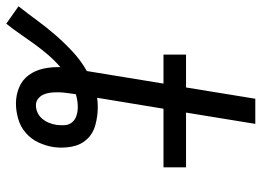

<svg xmlns="http://www.w3.org/2000/svg" viewBox="-184 -646 813 596"><g transform="rotate(90 222.0 -348.5)"><path d="M-2 38 -56 0Q-33 -29 -11.5 -58.5Q10 -88 34.5 -116Q59 -144 86 -169Q113 -194 145 -212L184 -450H94V-520H196L231 -735H309L274 -520H444V-450H262L228 -244Q235 -245 242 -245.5Q249 -246 257 -246Q285 -246 312.5 -238.5Q340 -231 357.5 -211.5Q375 -192 380 -164Q385 -136 381 -108Q377 -84 366.5 -61.5Q356 -39 337 -22.5Q318 -6 293.5 1Q269 8 246 8Q219 8 195.5 -2Q172 -12 157.5 -32Q143 -52 137.5 -77.5Q132 -103 133 -130Q112 -112 94.5 -91.5Q77 -71 61 -49Q45 -27 30 -5Q15 17 -2 38ZM251 -54Q263 -54 274 -59Q285 -64 293 -73.5Q301 -83 305.5 -94Q310 -105 312 -117Q314 -130 313 -143.5Q312 -157 304 -166.5Q296 -176 283 -180Q270 -184 257 -184Q247 -184 237.5 -182.5Q228 -181 217 -178L215 -164Q213 -152 212 -141Q211 -130 211 -119Q211 -108 212.5 -97Q214 -86 218.5 -76.5Q223 -67 231.5 -60.5Q240 -54 251 -54Z"/></g></svg>

Font: Iosevka Fixed
Style: Italic
Weight: 400
Italic angle: -9°
Monospace: yes
Designer: Belleve Invis
Foundry: Belleve Invis
Version: Version 33.2.4